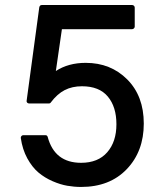

<svg xmlns="http://www.w3.org/2000/svg" viewBox="-20 -719 658 757"><path d="M62 -174.8Q61.5 -179.2 64.5 -182.6Q67.4 -186 71.8 -186H159.2Q166 -186 168 -179.2Q195.3 -77.1 299.8 -77.1Q366.7 -77.1 402.8 -118.7Q439 -160.2 439 -229Q439 -297.9 405 -338.4Q371.1 -378.9 303.2 -378.9Q264.6 -378.9 235.1 -363.8Q205.6 -348.6 180.2 -314.9Q178.2 -311 171.9 -311H95.2Q90.3 -311 87.2 -314.2Q84 -317.4 85 -321.8L134.8 -689.9Q136.7 -699.2 145 -699.2H501Q504.9 -699.2 508.1 -696.3Q511.2 -693.4 511.2 -689V-613.8Q511.2 -610.4 508.1 -607.2Q504.9 -604 501 -604H224.1L200.2 -439Q249.5 -471.2 317.9 -471.2Q416.5 -471.2 481.7 -405.8Q546.9 -340.3 546.9 -231.9Q546.9 -122.1 479.7 -52Q412.6 18.1 299.8 18.1Q272.5 18.1 245.4 13.4Q218.3 8.8 187.3 -4.6Q156.2 -18.1 131.6 -38.8Q106.9 -59.6 87.6 -94.7Q68.4 -129.9 62 -174.8Z"/></svg>

Font: Fragment Mono SemBd
Style: Regular
Weight: 600
Designer: Wei Huang based on Nimbus Sans by URW Studio, based on Helvetica by Max Miedinger.
Foundry: Wei Huang
Version: Version 1.011